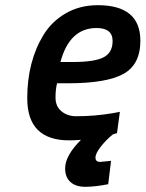

<svg xmlns="http://www.w3.org/2000/svg" viewBox="-20 -530 561 740"><path d="M231 119Q231 70 292 9Q262 11 247 11Q85 11 85 -151Q85 -293 148 -396Q180 -448 234 -479Q288 -510 357 -510Q521 -510 521 -373Q521 -281 455.5 -245Q390 -209 242 -209H200Q194 -187 194 -153.5Q194 -120 217 -101Q240 -82 274 -82Q346 -82 416 -94L442 -99L431 -17Q424 -15 415 -12Q390 8 369 34.5Q348 61 348 77.5Q348 94 366 94L408 90L397 180Q346 190 309 190Q272 190 251.5 171.5Q231 153 231 119ZM260 -291Q344 -291 379 -309Q414 -327 414 -372Q414 -422 352 -422Q248 -422 213 -291Z"/></svg>

Font: Titillium Web SemiBold
Style: Italic
Weight: 600
Italic angle: -13°
Version: Version 1.002;PS 57.000;hotconv 1.0.70;makeotf.lib2.5.55311